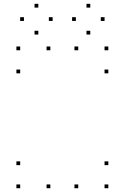

<svg xmlns="http://www.w3.org/2000/svg" viewBox="-20 -986 660 1016"><path d="M394 -720V-740H374V-720ZM246.4 -720V-740H226.4V-720ZM246.4 10V-10H226.4V10ZM394 10V-10H374V10ZM86.8 -597.9V-617.9H66.8V-597.9ZM553.2 -597.9V-617.9H533.2V-597.9ZM553.2 -720V-740H533.2V-720ZM86.8 -720V-740H66.8V-720ZM553.2 10V-10H533.2V10ZM553.2 -112.1V-132.1H533.2V-112.1ZM86.8 -112.1V-132.1H66.8V-112.1ZM86.8 10V-10H66.8V10ZM258.5 -875.1V-895.1H238.5V-875.1ZM182.8 -945.8V-965.8H162.8V-945.8ZM106.7 -875.1V-895.1H86.7V-875.1ZM182.8 -803.2V-823.2H162.8V-803.2ZM533.3 -875.1V-895.1H513.3V-875.1ZM457.7 -945.8V-965.8H437.7V-945.8ZM381.5 -875.1V-895.1H361.5V-875.1ZM457.7 -803.2V-823.2H437.7V-803.2Z"/></svg>

Font: Monaspace Neon Dots Var
Style: Regular
Weight: 400
Designer: Riley Cran and the Lettermatic Team
Version: Version 1.100 (Monaspace Neon Dots)